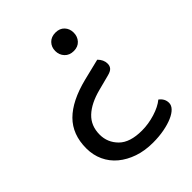

<svg xmlns="http://www.w3.org/2000/svg" viewBox="-186 -564 831 831"><g transform="rotate(-45 229.5 -149.0)"><path d="M344 -256Q364 -236 364 -212Q364 -198 356 -189Q348 -180 328 -175L259 -157Q193 -140 157.5 -106.5Q122 -73 122 -19Q122 29 156.5 63.5Q191 98 264 98Q304 98 344.5 85.5Q385 73 409 53Q432 70 432 96Q432 111 419.5 124Q407 137 384 147Q361 157 329.5 163Q298 169 261 169Q211 169 170.5 155Q130 141 100.5 116.5Q71 92 55 57.5Q39 23 39 -18Q39 -103 90.5 -154.5Q142 -206 246 -232ZM355 -411Q355 -387 340 -370.5Q325 -354 299 -354Q273 -354 257.5 -370.5Q242 -387 242 -411Q242 -435 257.5 -451Q273 -467 299 -467Q325 -467 340 -451Q355 -435 355 -411Z"/></g></svg>

Font: Baloo Da 2
Style: Regular
Weight: 400
Designer: Noopur Datye, Sulekha Rajkumar and Ek Type
Foundry: Ek Type
Version: Version 1.640;hotconv 1.0.111;makeotfexe 2.5.65597; ttfautoh